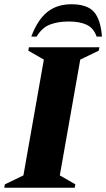

<svg xmlns="http://www.w3.org/2000/svg" viewBox="-50 -882 499 902"><path d="M-30 0 -27 -16 60 -58 156 -602 83 -644 86 -660H417L414 -644L327 -602L231 -58L304 -16L301 0ZM97 -710Q126 -788 171.5 -825Q217 -862 285 -862Q360 -862 391.5 -826Q423 -790 429 -710H404Q390 -750 357.5 -765.5Q325 -781 273 -781Q222 -781 184.5 -766.5Q147 -752 122 -710Z"/></svg>

Font: Spectral ExtraBold
Style: Italic
Weight: 800
Italic angle: -10°
Designer: Jean-Baptiste Levee
Foundry: Production Type
Version: Version 2.001